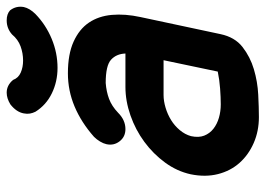

<svg xmlns="http://www.w3.org/2000/svg" viewBox="-130 -654 794 574"><g transform="rotate(-90 267.0 -367.0)"><path d="M373 -695Q395 -695 415.5 -702.5Q436 -710 451 -728Q469 -744 493 -744Q512 -744 523 -734Q537 -716 533 -693Q529 -675 512 -658Q480 -627 438 -609.5Q396 -592 351 -592Q310 -592 275 -609Q240 -626 220 -658Q216 -666 214.5 -674.5Q213 -683 215 -693Q219 -715 242 -733Q260 -744 277 -744Q299 -744 315 -725Q321 -709 337 -702Q353 -695 373 -695ZM394 -389Q393 -416 375.5 -432Q358 -448 306 -448Q280 -446 258.5 -438Q237 -430 217 -411Q195 -389 168 -389Q145 -389 131.5 -406.5Q118 -424 123 -446Q125 -455 131 -465Q137 -475 145 -483Q188 -521 235.5 -541Q283 -561 335 -561Q392 -561 429.5 -544Q467 -527 486.5 -498Q506 -469 509.5 -429.5Q513 -390 503 -344L452 -105Q443 -62 413.5 -39Q384 -16 347 -5Q310 6 271 8Q232 10 204 10Q162 10 126.5 -5.5Q91 -21 67 -48Q43 -75 33.5 -112.5Q24 -150 33 -194Q42 -235 68 -270.5Q94 -306 130 -332.5Q166 -359 209 -374Q252 -389 294 -389ZM374 -275H270Q252 -275 232 -269Q212 -263 195 -252.5Q178 -242 165 -226.5Q152 -211 147 -193Q142 -170 148.5 -153.5Q155 -137 169 -126Q183 -115 202 -109.5Q221 -104 242 -104Q263 -104 289.5 -106Q316 -108 340 -113Z"/></g></svg>

Font: VDS
Style: Bold Italic
Weight: 700
Designer: artmaker
Foundry: artmaker
Version: Version 1.000 2009 initial release